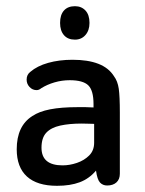

<svg xmlns="http://www.w3.org/2000/svg" viewBox="-20 -590 467 620"><path d="M282 -243Q265 -244 256 -244Q247 -244 242 -244Q237 -244 231 -244Q178 -244 142 -237Q106 -230 84 -215Q34 -183 34 -108Q34 -50 67 -20Q100 10 164 10Q207 10 237.5 -1.5Q268 -13 290 -39Q294 -10 303 -0.5Q312 9 326 9Q345 9 356 -1Q367 -11 367 -29V-226Q367 -279 363.5 -303.5Q360 -328 348 -344Q331 -371 297.5 -384Q264 -397 214 -397Q171 -397 135.5 -387Q100 -377 78 -358Q66 -349 66 -333Q66 -319 75.5 -309Q85 -299 98 -299Q106 -299 113 -305Q132 -317 156 -324Q180 -331 205 -331Q248 -331 265 -314.5Q282 -298 282 -254ZM284 -190V-129Q284 -104 268 -88Q252 -72 228.5 -64Q205 -56 182 -56Q114 -56 114 -113Q114 -145 129.5 -161.5Q145 -178 174.5 -184.5Q204 -191 244 -191Q260 -191 266 -190.5Q272 -190 284 -190ZM222 -570Q199 -570 186.5 -556Q174 -542 174 -516Q174 -491 186.5 -476.5Q199 -462 222 -462Q243 -462 256 -477Q269 -492 269 -516Q269 -542 256 -556Q243 -570 222 -570Z"/></svg>

Font: Beiruti Medium
Style: Regular
Weight: 500
Designer: Arlette Boutros
Foundry: Boutros
Version: Version 1.41